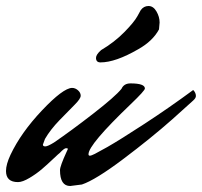

<svg xmlns="http://www.w3.org/2000/svg" viewBox="-52 -602 673 640"><path d="M264 -89Q252 -83 247.5 -83Q243 -83 243 -88Q243 -120 384 -255Q431 -300 431 -307Q431 -324 383 -324Q372 -324 364.5 -319.5Q357 -315 353 -306Q332 -280 258.5 -223Q185 -166 128 -127Q107 -114 99 -114Q91 -114 91 -120L98 -139Q116 -170 146.5 -201.5Q177 -233 197 -253Q217 -273 217 -283Q217 -293 208 -301Q199 -309 188 -309Q158 -308 88 -234Q18 -160 -17 -86Q-32 -54 -32 -32Q-32 5 8 5Q23 5 46.5 -9Q70 -23 88.5 -39Q107 -55 126 -73Q145 -91 147 -92Q162 -108 168 -108Q174 -108 174 -106Q174 -104 173 -102.5Q172 -101 170 -96Q148 -48 148 -35Q148 18 182 18L221 13Q266 -2 359 -72Q452 -142 522 -204L592 -267Q601 -275 601 -282Q601 -293 592 -302Q512 -243 430 -189.5Q348 -136 306 -112ZM268 -409Q268 -420 285 -435Q329 -461 362 -494.5Q395 -528 406 -548L417 -568Q427 -582 443 -582Q459 -582 469.5 -564Q480 -546 480 -527L478 -504Q457 -465 409 -438Q333 -394 283 -394Q268 -394 268 -409Z"/></svg>

Font: Mr Dafoe
Style: Regular
Weight: 400
Designer: Alejandro Paul
Foundry: Alejandro Paul
Version: Version 1.000